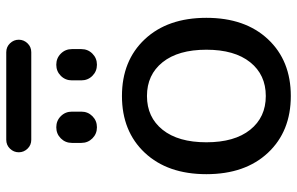

<svg xmlns="http://www.w3.org/2000/svg" viewBox="-188 -752 950 614"><g transform="rotate(-90 287.0 -445.0)"><path d="M437 -690V-660Q437 -639 422.5 -624.5Q408 -610 387 -610Q366 -610 351.5 -624.5Q337 -639 337 -660V-690Q337 -711 351.5 -725.5Q366 -740 387 -740Q408 -740 422.5 -725.5Q437 -711 437 -690ZM137 -690Q137 -711 151.5 -725.5Q166 -740 187 -740Q208 -740 222.5 -725.5Q237 -711 237 -690V-660Q237 -639 222.5 -624.5Q208 -610 187 -610Q166 -610 151.5 -624.5Q137 -639 137 -660ZM427 -820H147Q130 -820 118.5 -832Q107 -844 107 -860Q107 -876 118.5 -888Q130 -900 147 -900H427Q444 -900 455.5 -888Q467 -876 467 -860Q467 -844 455.5 -832Q444 -820 427 -820ZM395 -400Q355 -450 287 -450Q219 -450 179 -400Q139 -350 139 -260Q139 -170 179 -120Q219 -70 287 -70Q355 -70 395 -120Q435 -170 435 -260Q435 -350 395 -400ZM468.5 -63Q400 10 287 10Q174 10 105.5 -63Q37 -136 37 -260Q37 -384 105.5 -457Q174 -530 287 -530Q400 -530 468.5 -457Q537 -384 537 -260Q537 -136 468.5 -63Z"/></g></svg>

Font: Rounded Mplus 1c Medium
Style: Regular
Weight: 500
Version: Version 1.059.20150529